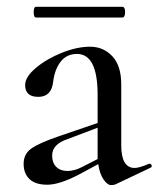

<svg xmlns="http://www.w3.org/2000/svg" viewBox="-20 -531 462 559"><path d="M131.8 -78.1Q131.8 -57.1 143.8 -45.2Q155.8 -33.2 176.3 -33.2Q196.8 -33.2 219.2 -44.9L264.2 -67.9V-159.2L176.8 -126Q131.8 -111.3 131.8 -78.1ZM53.2 -283.2Q53.2 -307.1 84.7 -333.5Q116.2 -359.9 160.2 -377.4Q204.1 -395 242.4 -395Q280.8 -395 306.9 -367.4Q333 -339.8 333 -285.2V-107.9Q333 -42 372.1 -42Q385.3 -42 414.1 -54.2H416Q419.9 -54.2 421.4 -49.6Q422.9 -44.9 418.9 -43L315.9 5.9Q312 7.8 302.5 7.8Q293 7.8 281.5 -8.5Q270 -24.9 266.1 -53.2L210 -22.9Q152.8 6.8 117.9 6.8Q83 6.8 65.9 -9.5Q48.8 -25.9 48.8 -54Q48.8 -82 70.3 -97.9Q91.8 -113.8 149.9 -133.8L264.2 -172.9V-254.9Q264.2 -374 204.1 -374Q174.3 -374 156.7 -351.6Q139.2 -329.1 134.8 -293Q129.9 -249 91.6 -249Q53.2 -249 53.2 -283.2ZM335.9 -511.2Q344.2 -511.2 344.2 -495.6Q344.2 -480 335.9 -480H85Q78.1 -480 78.1 -495.6Q78.1 -511.2 85 -511.2Z"/></svg>

Font: Cormorant-Medium
Style: Regular
Weight: 500
Designer: Christian Thalmann (Catharsis Fonts)
Version: Version 3.000